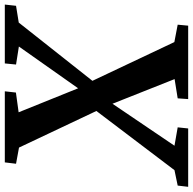

<svg xmlns="http://www.w3.org/2000/svg" viewBox="-54 -760 783 778"><g transform="rotate(-90 337.0 -371.5)"><path d="M-31.5 0 -26.5 -42.5 36 -55.5 277 -373.5 366 -443.5 537 -686 464 -697.5 468.5 -743H707L702 -697.5L634 -686.5L396 -385.5L306 -308L135 -55.5L209.5 -42.5L205 0ZM324 0 327 -42.5 405 -55 305 -307 276.5 -370.5 127.5 -685.5 62 -697.5 67.5 -743H355.5L350.5 -698L270.5 -687L368.5 -444L398 -388L555 -56L625.5 -42.5L621.5 0Z"/></g></svg>

Font: Merriweather 28pt SemiBold
Style: Italic
Weight: 600
Italic angle: -7.8°
Version: Version 2.101